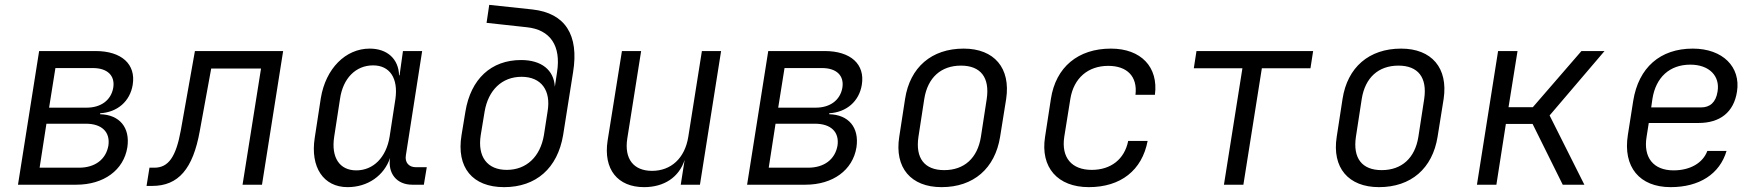

<svg xmlns="http://www.w3.org/2000/svg" viewBox="-20 -760 7240 790"><path d="M54 0H294C407 0 489 -60 504 -154C516 -235 472 -288 392 -290V-294C463 -298 515 -343 526 -411C540 -496 480 -550 373 -550H141ZM182 -317 208 -480H362C422 -480 454 -449 446 -399C437 -348 396 -317 336 -317ZM143 -70 171 -251H333C400 -251 434 -216 426 -161C416 -104 371 -70 305 -70Z M583 5H606C714 5 774 -65 802 -221L849 -478H1054L978 0H1058L1145 -550H782L724 -224C704 -114 673 -70 615 -70H595Z M1410 10C1493 10 1560 -37 1585 -110C1575 -47 1612 0 1676 0H1724L1736 -72H1691C1662 -72 1645 -92 1650 -121L1717 -550H1638L1624 -450H1622C1620 -517 1574 -560 1501 -560C1402 -560 1320 -478 1300 -356L1275 -193C1256 -72 1311 10 1410 10ZM1446 -59C1377 -59 1342 -112 1355 -197L1379 -353C1391 -438 1444 -491 1515 -491C1584 -491 1619 -438 1607 -353L1583 -197C1569 -112 1516 -59 1446 -59Z M2054 10C2186 10 2274 -68 2297 -204L2338 -463C2363 -617 2305 -706 2171 -721L1993 -740L1982 -666L2147 -648C2245 -638 2289 -571 2272 -463L2263 -403C2259 -472 2208 -513 2124 -513C2001 -513 1917 -435 1895 -301L1879 -204C1857 -71 1924 10 2054 10ZM2065 -61C1985 -61 1944 -115 1958 -204L1974 -301C1989 -389 2045 -444 2126 -444C2207 -444 2248 -388 2233 -301L2218 -204C2203 -115 2146 -61 2065 -61Z M2630 10C2713 10 2774 -31 2797 -102L2781 0H2860L2947 -550H2868L2812 -197C2798 -109 2741 -57 2663 -57C2587 -57 2548 -106 2561 -190L2618 -550H2539L2480 -181C2462 -64 2521 10 2630 10Z M3054 0H3294C3407 0 3489 -60 3504 -154C3516 -235 3472 -288 3392 -290V-294C3463 -298 3515 -343 3526 -411C3540 -496 3480 -550 3373 -550H3141ZM3182 -317 3208 -480H3362C3422 -480 3454 -449 3446 -399C3437 -348 3396 -317 3336 -317ZM3143 -70 3171 -251H3333C3400 -251 3434 -216 3426 -161C3416 -104 3371 -70 3305 -70Z M3854 10C3986 10 4074 -67 4095 -197L4120 -353C4139 -480 4071 -560 3945 -560C3813 -560 3724 -483 3704 -353L3680 -197C3660 -70 3728 10 3854 10ZM3865 -60C3784 -60 3746 -109 3759 -197L3783 -353C3797 -441 3852 -490 3934 -490C4015 -490 4053 -441 4040 -353L4016 -197C4002 -109 3947 -60 3865 -60Z M4460 10C4591 10 4679 -59 4702 -180H4622C4607 -105 4551 -61 4472 -61C4390 -61 4346 -111 4359 -197L4384 -353C4398 -439 4457 -489 4540 -489C4618 -489 4661 -445 4652 -370H4732C4747 -484 4675 -560 4551 -560C4416 -560 4324 -484 4304 -353L4280 -197C4260 -71 4332 10 4460 10Z M5016 0H5096L5172 -479H5372L5383 -550H4903L4892 -479H5092Z M5654 10C5786 10 5874 -67 5895 -197L5920 -353C5939 -480 5871 -560 5745 -560C5613 -560 5524 -483 5504 -353L5480 -197C5460 -70 5528 10 5654 10ZM5665 -60C5584 -60 5546 -109 5559 -197L5583 -353C5597 -441 5652 -490 5734 -490C5815 -490 5853 -441 5840 -353L5816 -197C5802 -109 5747 -60 5665 -60Z M6057 0H6137L6176 -250H6286L6410 0H6499L6356 -285L6582 -550H6487L6287 -319H6187L6224 -550H6144Z M6854 10C6972 10 7056 -44 7084 -139H7005C6987 -90 6935 -59 6866 -59C6783 -59 6741 -112 6755 -197L6764 -254H6969C7057 -254 7114 -298 7127 -383C7143 -484 7069 -560 6945 -560C6811 -560 6722 -482 6700 -345L6678 -205C6657 -73 6726 10 6854 10ZM6774 -318 6779 -353C6793 -442 6850 -494 6935 -494C7013 -494 7058 -447 7047 -383C7040 -338 7015 -318 6979 -318Z"/></svg>

Font: JetBrains Mono Light
Style: Italic
Weight: 336
Italic angle: -9°
Monospace: yes
Designer: Philipp Nurullin, Konstantin Bulenkov
Foundry: JetBrains
Version: Version 2.305